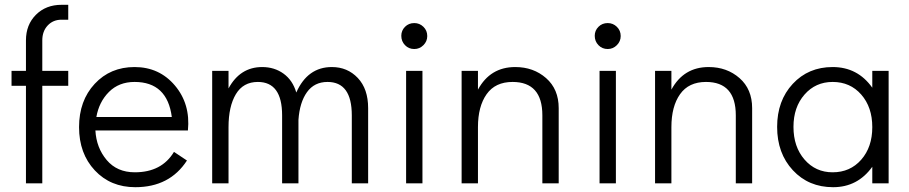

<svg xmlns="http://www.w3.org/2000/svg" viewBox="-20 -763 3781 799"><path d="M236 -681Q201 -681 178.5 -657Q156 -633 156 -595V-468H264V-406H156V0H88V-406H28V-468H88V-595Q88 -660 129.5 -701.5Q171 -743 236 -743H264V-681Z M540 -484Q643 -484 708 -407Q773 -330 762 -220H377Q381 -148 424 -97Q467 -46 541 -46Q653 -46 704 -131L758 -95Q686 16 543 16Q440 16 374.5 -54Q309 -124 309 -234Q309 -344 374 -414Q439 -484 540 -484ZM381 -276H695Q676 -422 540 -422Q475 -422 433.5 -380.5Q392 -339 381 -276Z M1361 -484Q1426 -484 1469 -438.5Q1512 -393 1512 -313V0H1444V-283Q1444 -422 1343 -422Q1288 -422 1257.5 -379.5Q1227 -337 1222 -264V0H1154V-283Q1154 -422 1053 -422Q992 -422 961.5 -371Q931 -320 931 -234V0H863V-468H931V-395Q979 -484 1071 -484Q1122 -484 1160 -456.5Q1198 -429 1213 -378Q1260 -484 1361 -484Z M1704 -559Q1681 -559 1665.5 -575Q1650 -591 1650 -614Q1650 -636 1665.5 -651.5Q1681 -667 1704 -667Q1726 -667 1742 -651.5Q1758 -636 1758 -613Q1758 -591 1742 -575Q1726 -559 1704 -559ZM1670 0V-468H1738V0Z M2124 -484Q2200 -484 2252.5 -438Q2305 -392 2305 -313V0H2237V-283Q2237 -422 2113 -422Q2041 -422 2005 -371Q1969 -320 1969 -234V0H1901V-468H1969V-390Q2020 -484 2124 -484Z M2509 -559Q2486 -559 2470.5 -575Q2455 -591 2455 -614Q2455 -636 2470.5 -651.5Q2486 -667 2509 -667Q2531 -667 2547 -651.5Q2563 -636 2563 -613Q2563 -591 2547 -575Q2531 -559 2509 -559ZM2475 0V-468H2543V0Z M2929 -484Q3005 -484 3057.5 -438Q3110 -392 3110 -313V0H3042V-283Q3042 -422 2918 -422Q2846 -422 2810 -371Q2774 -320 2774 -234V0H2706V-468H2774V-390Q2825 -484 2929 -484Z M3610 -468H3678V0H3610V-69Q3549 16 3447 16Q3345 16 3279.5 -54.5Q3214 -125 3214 -235Q3214 -344 3279 -414Q3344 -484 3445 -484Q3549 -484 3610 -398ZM3445 -46Q3518 -46 3564 -98.5Q3610 -151 3610 -234Q3610 -317 3564 -369.5Q3518 -422 3445 -422Q3374 -422 3328 -369.5Q3282 -317 3282 -235Q3282 -152 3328 -99Q3374 -46 3445 -46Z"/></svg>

Font: Didact Gothic
Style: Regular
Weight: 400
Designer: Daniel Johnson
Foundry: Daniel Johnson
Version: Version 2.101;PS 002.101;hotconv 1.0.88;makeotf.lib2.5.64775